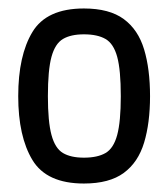

<svg xmlns="http://www.w3.org/2000/svg" viewBox="-20 -722 397 453"><path d="M178 -289Q90 -289 56.5 -344.5Q23 -400 23 -495Q23 -591 56.5 -646.5Q90 -702 178 -702Q238 -702 272 -677Q306 -652 320 -605.5Q334 -559 334 -495Q334 -432 320 -385.5Q306 -339 272 -314Q238 -289 178 -289ZM178 -350Q210 -350 229 -361Q248 -372 256.5 -403.5Q265 -435 265 -495Q265 -557 256.5 -588Q248 -619 229 -630Q210 -641 178 -641Q147 -641 128.5 -630Q110 -619 101.5 -588Q93 -557 93 -495Q93 -435 101.5 -403.5Q110 -372 128.5 -361Q147 -350 178 -350Z"/></svg>

Font: Ruda
Style: Regular
Weight: 400
Designer: Mariela Monsalve and Angelina Sanchez
Foundry: Mariela Monsalve and Angelina Sanchez
Version: Version 2.000